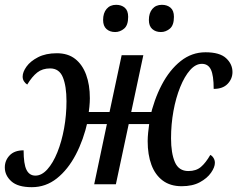

<svg xmlns="http://www.w3.org/2000/svg" viewBox="-38 -765 985 797"><path d="M94 12Q36 12 9 -12.5Q-18 -37 -18 -70Q-18 -99 2 -120Q22 -141 60 -141Q60 -84 72 -60Q84 -36 109 -36Q135 -36 158.5 -62Q182 -88 200 -132.5Q218 -177 228 -232Q238 -287 238 -345Q238 -407 223 -444Q208 -481 170 -481Q138 -481 116.5 -464Q95 -447 75 -414Q67 -419 61.5 -427.5Q56 -436 56 -447Q56 -466 72 -488.5Q88 -511 120 -527.5Q152 -544 198 -544Q244 -544 274 -520.5Q304 -497 319.5 -455Q335 -413 335 -357Q335 -341 333 -321Q331 -301 326 -263L300 -300H445L409 -264L467 -536H557L499 -264L475 -300H619L584 -274Q601 -351 633.5 -413Q666 -475 712 -511.5Q758 -548 815 -548Q874 -548 900.5 -523.5Q927 -499 927 -466Q927 -438 907 -417Q887 -396 849 -396Q849 -452 837.5 -476Q826 -500 800 -500Q774 -500 751 -474Q728 -448 710 -403.5Q692 -359 682 -304Q672 -249 672 -191Q672 -129 688 -92Q704 -55 744 -55Q776 -55 796 -72Q816 -89 835 -122Q843 -118 848.5 -109Q854 -100 854 -89Q854 -71 838 -48Q822 -25 791.5 -8.5Q761 8 716 8Q669 8 637.5 -15.5Q606 -39 590.5 -81Q575 -123 575 -179Q575 -195 577 -215Q579 -235 584 -273L610 -250H465L501 -272L443 0H353L411 -275L435 -250H291L326 -262Q309 -185 276.5 -123Q244 -61 198 -24.5Q152 12 94 12ZM630 -632Q608 -632 594 -644.5Q580 -657 580 -682Q580 -711 594.5 -728Q609 -745 634 -745Q656 -745 670 -733Q684 -721 684 -695Q684 -660 667 -646Q650 -632 630 -632ZM440 -632Q418 -632 404 -644.5Q390 -657 390 -682Q390 -711 404.5 -728Q419 -745 444 -745Q466 -745 480 -733Q494 -721 494 -695Q494 -660 477 -646Q460 -632 440 -632Z"/></svg>

Font: Noto Serif
Style: Italic
Weight: 400
Italic angle: -12°
Designer: Monotype Design Team
Foundry: Monotype Imaging Inc.
Version: Version 2.013